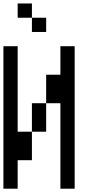

<svg xmlns="http://www.w3.org/2000/svg" viewBox="-20 -1187 540 1123"><path d="M0 -83.3V-916.7H83.3V-416.7H166.7V-250H83.3V-83.3ZM166.7 -416.7V-583.3H250V-416.7ZM166.7 -1000V-1083.3H250V-1000ZM166.7 -1166.7V-1083.3H83.3V-1166.7ZM333.3 -83.3V-583.3H250V-750H333.3V-916.7H416.7V-83.3Z"/></svg>

Font: GalmuriMono11 Regular
Style: Regular
Weight: 400
Designer: Lee Minseo (quiple)
Version: Version 2.399;hotconv 1.1.1;makeotfexe 2.6.0 DEVELOPMENT